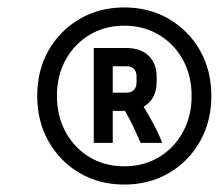

<svg xmlns="http://www.w3.org/2000/svg" viewBox="-20 -737 588 516"><path d="M314 -241Q247 -241 194 -272Q141 -303 110.5 -357Q80 -411 80 -479Q80 -548 110.5 -601.5Q141 -655 194 -686Q247 -717 314 -717Q381 -717 434 -686Q487 -655 517.5 -601.5Q548 -548 548 -479Q548 -411 517.5 -357Q487 -303 434 -272Q381 -241 314 -241ZM314 -290Q366 -290 407 -314.5Q448 -339 471.5 -382Q495 -425 495 -479Q495 -534 471.5 -576.5Q448 -619 407 -643.5Q366 -668 314 -668Q262 -668 221 -643.5Q180 -619 156.5 -576.5Q133 -534 133 -479Q133 -425 156.5 -382Q180 -339 221 -314.5Q262 -290 314 -290ZM232 -353V-608H319Q358 -608 379.5 -587Q401 -566 401 -531V-517Q401 -471 366 -450Q380 -427 393 -403Q406 -379 416 -353H358Q348 -376 338 -397Q328 -418 316 -439H283V-353ZM319 -559H283V-488H319Q347 -488 347 -517V-531Q347 -559 319 -559Z"/></svg>

Font: Inria Sans
Style: Italic
Weight: 400
Italic angle: -10°
Designer: Black Foundry Team
Foundry: Black Foundry
Version: Version 1.2; ttfautohint (v1.8.3)